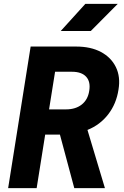

<svg xmlns="http://www.w3.org/2000/svg" viewBox="-20 -970 640 990"><path d="M22 0 138 -730H372Q448 -730 500.5 -702Q553 -674 577.5 -624Q602 -574 591 -508Q580 -435 538 -380.5Q496 -326 431 -300L521 0H363L289 -276H213L169 0ZM233 -406H320Q370 -406 401.5 -431Q433 -456 440 -501Q448 -548 424.5 -574Q401 -600 351 -600H264ZM293 -810 420 -950H587L448 -810Z"/></svg>

Font: JetBrains Mono ExtraBold
Style: Italic
Weight: 800
Italic angle: -9°
Monospace: yes
Designer: Philipp Nurullin, Konstantin Bulenkov
Foundry: JetBrains
Version: Version 2.305; ttfautohint (v1.8.4.7-5d5b)